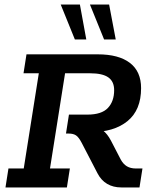

<svg xmlns="http://www.w3.org/2000/svg" viewBox="-20 -821 680 841"><path d="M4 0 17 -83H84L150 -500H83L96 -583H408Q500 -583 549 -545.5Q598 -508 598 -435Q598 -339 538.5 -290.5Q479 -242 375 -242H326L377 -264Q412 -264 431 -249.5Q450 -235 466 -205L509 -122Q520 -102 536 -92.5Q552 -83 575 -83H604L591 0H511Q476 0 449.5 -15.5Q423 -31 407 -62L338 -195Q325 -220 313 -228Q301 -236 281 -236H269L282 -319H363Q425 -319 452.5 -348Q480 -377 480 -426Q480 -464 454.5 -482Q429 -500 375 -500H265L199 -83H286L273 0ZM436 -648 374 -801H458L487 -648ZM308 -648 246 -801H330L358 -648Z"/></svg>

Font: Rokkitt SemiBold
Style: Italic
Weight: 600
Italic angle: -9°
Designer: Vernon Adams
Foundry: Vernon Adams
Version: Version 3.103